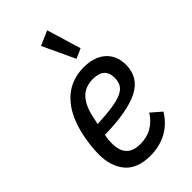

<svg xmlns="http://www.w3.org/2000/svg" viewBox="-243 -860 947 947"><g transform="rotate(-45 230.5 -387.0)"><path d="M212 12Q122 12 79 -38.5Q36 -89 36 -173Q36 -199 39.5 -231Q43 -263 49 -292Q73 -408 134 -469Q195 -530 288 -530Q321 -530 349.5 -521.5Q378 -513 399 -495.5Q420 -478 432 -452Q444 -426 444 -391Q444 -303 365.5 -263Q287 -223 126 -220Q122 -203 121 -190.5Q120 -178 120 -168Q120 -114 144.5 -89Q169 -64 217 -64Q264 -64 299 -84.5Q334 -105 358 -143L411 -97Q378 -43 327 -15.5Q276 12 212 12ZM279 -457Q225 -457 193.5 -424.5Q162 -392 148 -329L138 -283Q203 -286 245.5 -292.5Q288 -299 313.5 -311Q339 -323 349 -341Q359 -359 359 -385Q359 -457 279 -457ZM213 -753 289 -786 343 -607 292 -584Z"/></g></svg>

Font: IBM Plex Sans Condensed Text
Style: Italic
Weight: 450
Width: 3
Italic angle: -11°
Designer: Mike Abbink, Paul van der Laan, Pieter van Rosmalen
Foundry: Bold Monday
Version: Version 1.1